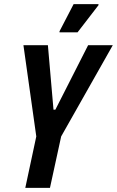

<svg xmlns="http://www.w3.org/2000/svg" viewBox="-20 -906 564 926"><path d="M102 0 155 -248 93 -688H211L238 -377H247L405 -688H524L275 -248L221 0ZM267 -750V-755L335 -886H455V-881L354 -750Z"/></svg>

Font: Saira Condensed SemiBold
Style: Italic
Weight: 600
Width: 3
Italic angle: -12°
Designer: Hector Gatti with collaboration of the Omnibus-Type team
Foundry: Omnibus-Type
Version: Version 1.101